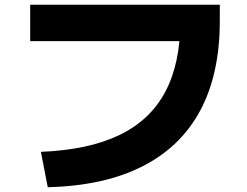

<svg xmlns="http://www.w3.org/2000/svg" viewBox="-20 -749 1040 808"><path d="M152 -110Q352 -118 482 -180.5Q612 -243 675.5 -362.5Q739 -482 739 -661L820 -576H107V-729H905V-661Q905 -438 823 -284.5Q741 -131 579.5 -49Q418 33 181 39Z"/></svg>

Font: M PLUS 1 Thin ExtraBold
Style: Regular
Weight: 800
Version: Version 1.001